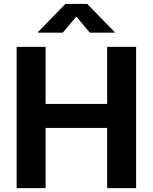

<svg xmlns="http://www.w3.org/2000/svg" viewBox="-20 -969 787 989"><path d="M65.7 0V-727.5H214.9V-433.7H531.9V-727.5H681.1V0H531.9V-310H214.9V0ZM303.4 -800.8H176.1V-804.4L317 -948.7H429.2L570.3 -804.4V-800.8H442.5L373.2 -883.8Z"/></svg>

Font: Inter Variable LoSnoCo
Style: Regular
Weight: 400
Designer: Rasmus Andersson
Foundry: rsms
Version: Version 4.000;git-a52131595; featfreeze: case,dlig,ss01,ss02